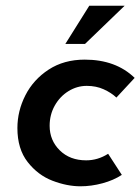

<svg xmlns="http://www.w3.org/2000/svg" viewBox="-20 -641 492 673"><path d="M262 12Q215 12 164 -7.5Q113 -27 77 -73Q41 -119 41 -192Q41 -252 69 -307Q97 -362 150.5 -397Q204 -432 277 -432Q386 -432 452 -368L388 -299Q370 -316 343.5 -328Q317 -340 284 -340Q250 -340 220 -321.5Q190 -303 172 -271Q154 -239 154 -200Q154 -149 189.5 -114Q225 -79 282 -79Q323 -79 359 -102L407 -28Q378 -9 339 1.5Q300 12 262 12ZM278 -487H209L293 -621H417Z"/></svg>

Font: Josefin Sans SemiBold
Style: Italic
Weight: 600
Italic angle: -7°
Designer: Santiago Orozco
Foundry: Typemade
Version: Version 2.000